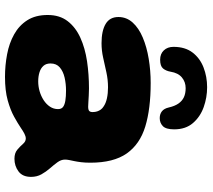

<svg xmlns="http://www.w3.org/2000/svg" viewBox="-58 -668 788 711"><g transform="rotate(90 335.5 -312.0)"><path d="M264 63Q221.5 63 180.5 55.2Q139.5 47.5 106.8 29.2Q74 11 54.5 -19.5Q35 -50 35 -95Q35 -139.5 57.8 -169Q80.5 -198.5 119 -216Q157.5 -233.5 206.2 -240.8Q255 -248 307 -248Q320 -248 333 -247.2Q346 -246.5 357 -245.8Q368 -245 374.5 -245Q386 -245 390.2 -248.8Q394.5 -252.5 394.5 -261.5Q394.5 -271 392 -278.5Q389.5 -286 385 -292Q380.5 -298 374 -302Q362 -310.5 343.5 -314.5Q325 -318.5 303 -318.5Q275 -318.5 247.5 -312.5Q220 -306.5 193.2 -300.5Q166.5 -294.5 139.5 -294.5Q93.5 -294.5 68 -309.8Q42.5 -325 42.5 -357Q42.5 -387 63 -409.8Q83.5 -432.5 118.5 -447.2Q153.5 -462 197.2 -469.2Q241 -476.5 287 -476.5Q382.5 -476.5 448 -456.5Q513.5 -436.5 547.8 -387.8Q582 -339 582 -253Q582 -234 580.2 -219.5Q578.5 -205 576.2 -194.2Q574 -183.5 572.2 -175Q570.5 -166.5 570.5 -159Q570.5 -145 580.2 -131.5Q590 -118 602.8 -103.5Q615.5 -89 625 -72Q634.5 -55 634.5 -33.5Q634.5 -2 614.2 13Q594 28 567.5 28Q546.5 28 534 17.5Q521.5 7 512.5 -3.5Q503.5 -14 492.5 -14Q484.5 -14 474.8 -9Q465 -4 452 5Q436.5 15.5 411.8 29.2Q387 43 351 53Q315 63 264 63ZM281 -60Q299.5 -60 317.5 -65.2Q335.5 -70.5 350.5 -80.2Q365.5 -90 374.5 -103.5Q383.5 -117 383.5 -133.5Q383.5 -146 375.5 -152Q367.5 -158 352.2 -160.5Q337 -163 315 -163Q290 -163 267 -157.8Q244 -152.5 229.2 -140Q214.5 -127.5 214.5 -105.5Q214.5 -89.5 223.2 -79.5Q232 -69.5 247 -64.8Q262 -60 281 -60ZM200.5 -511.5Q179 -511.5 166 -525.2Q153 -539 153 -561Q153 -604 174 -631.5Q195 -659 229.2 -672.2Q263.5 -685.5 302.5 -685.5Q340.5 -685.5 376.2 -672.8Q412 -660 435.2 -633Q458.5 -606 458.5 -563.5Q458.5 -533 446.5 -521.5Q434.5 -510 417 -510Q402 -510 391.8 -518Q381.5 -526 377.5 -543.5Q372.5 -565.5 363 -579.2Q353.5 -593 339.5 -599.5Q325.5 -606 306 -606Q283 -606 266.2 -592Q249.5 -578 245 -550Q242 -533 233 -522.2Q224 -511.5 200.5 -511.5Z"/></g></svg>

Font: Gluten Thin
Style: Bold
Weight: 700
Version: Version 1.300